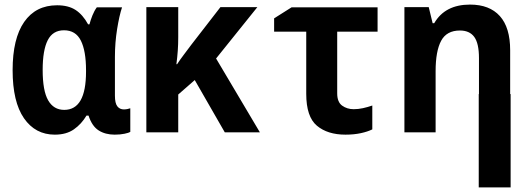

<svg xmlns="http://www.w3.org/2000/svg" viewBox="-20 -577 2292 837"><path d="M219 10Q134 10 84.5 -61.5Q35 -133 35 -271Q35 -409 85.5 -481.5Q136 -554 229 -554Q278 -554 309.5 -533.5Q341 -513 364 -471H370Q375 -490 383 -510Q391 -530 402 -545H512Q500 -509 490.5 -450Q481 -391 481 -329V-160Q481 -127 491.5 -113.5Q502 -100 520 -100Q527 -100 535 -101.5Q543 -103 548 -105V-2Q542 2 523 6Q504 10 480 10Q439 10 410 -8.5Q381 -27 366 -73H357Q335 -36 302 -13Q269 10 219 10ZM260 -98Q355 -98 355 -264V-271Q355 -355 332.5 -400Q310 -445 259 -445Q210 -445 188 -401.5Q166 -358 166 -272Q166 -181 190 -139.5Q214 -98 260 -98Z M618 0V-546H757V-415Q757 -384 755 -356Q753 -328 749 -297H752Q765 -317 781 -338Q797 -359 814 -382L941 -546H1102L922 -322L1113 0H960L829 -228L757 -165V0Z M1486 10Q1408 10 1361.5 -29Q1315 -68 1315 -168V-439H1175V-497L1251 -545H1626V-439H1450V-170Q1450 -132 1471.5 -116.5Q1493 -101 1522 -101Q1542 -101 1562.5 -105.5Q1583 -110 1603 -117V-13Q1583 -3 1553 3.5Q1523 10 1486 10Z M1743 0V-546H1849L1866 -476H1873Q1920 -557 2029 -557Q2114 -557 2159 -507Q2204 -457 2204 -358V-167H2206V240H2067V-167H2068V-324Q2068 -388 2047.5 -416Q2027 -444 1985 -444Q1927 -444 1903 -399Q1879 -354 1879 -267V0Z"/></svg>

Font: Noto Sans Mono SemiCondensed
Style: Bold
Weight: 700
Width: 4
Designer: Monotype Design Team
Foundry: Monotype Imaging Inc.
Version: Version 2.014